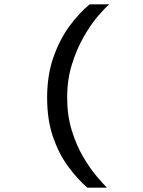

<svg xmlns="http://www.w3.org/2000/svg" viewBox="-20 -732 656 882"><path d="M381 130Q335 90 292.8 32.5Q250.5 -25 223.5 -103Q196.5 -181 196.5 -283.5Q196.5 -386 225 -467.8Q253.5 -549.5 298.2 -610.8Q343 -672 392 -712H482Q461.5 -695 429 -656.8Q396.5 -618.5 364.5 -562.8Q332.5 -507 310.5 -436.5Q288.5 -366 288.5 -283.5Q288.5 -201 309.8 -132.5Q331 -64 362 -11.5Q393 41 423.2 76.8Q453.5 112.5 471 130Z"/></svg>

Font: Overpass Mono Light Medium
Style: Regular
Weight: 500
Monospace: yes
Version: Version 4.000